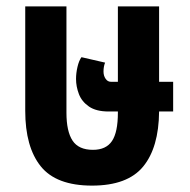

<svg xmlns="http://www.w3.org/2000/svg" viewBox="-20 -568 595 601"><path d="M268 13Q156 13 107.5 -47.5Q59 -108 59 -221V-548H188V-215Q188 -157 207 -128Q226 -99 271 -99Q312 -99 330.5 -126.5Q349 -154 349 -215V-219H320Q281 -219 258.5 -234.5Q236 -250 227 -273.5Q218 -297 218 -321Q218 -339 222.5 -358.5Q227 -378 235 -389L309 -372Q304 -360 304 -344Q304 -331 310.5 -321.5Q317 -312 327 -312H349V-548H478V-312H522V-219H478Q477 -106 428 -46.5Q379 13 268 13Z"/></svg>

Font: Noto Sans Thai ExtCond
Style: Bold
Weight: 700
Width: 2
Designer: Monotype Design Team
Foundry: Monotype Imaging Inc.
Version: Version 2.002; ttfautohint (v1.8.4.7-5d5b)